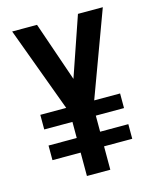

<svg xmlns="http://www.w3.org/2000/svg" viewBox="-111 -812 722 888"><g transform="rotate(-15 250.0 -367.5)"><path d="M194 0V-112H59V-182H194V-259H59V-329H183L33 -735H152L250 -450L348 -735H467L317 -329H441V-259H306V-182H441V-112H306V0Z"/></g></svg>

Font: Iosevka Algr
Style: Bold
Weight: 700
Monospace: yes
Designer: Belleve Invis
Foundry: Belleve Invis
Version: Version 26.0.2; ttfautohint (v1.8.3)